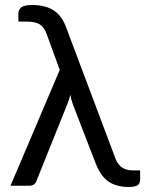

<svg xmlns="http://www.w3.org/2000/svg" viewBox="-20 -743 580 768"><path d="M495 5Q467.5 5 442.5 -2.8Q417.5 -10.5 397.2 -31.2Q377 -52 362.5 -90L271.5 -325.5Q264 -346.5 261.5 -364Q257 -345.5 249.5 -327L125.5 -18.5Q118 0 97.5 0H22L219 -463.5L168 -603Q158 -633 140.2 -644.8Q122.5 -656.5 89 -656.5H53.5V-689.5Q53.5 -703 64.5 -713Q76 -723 109.5 -723Q138.5 -723 164.2 -715.5Q190 -708 210.2 -689.2Q230.5 -670.5 243 -637.5L439 -116.5Q456 -61.5 510 -61.5H540.5V-25.5Q540.5 -8 529.5 -1.5Q518.5 5 495 5Z"/></svg>

Font: Verano Sans
Style: Regular
Weight: 400
Designer: Lukasz Dziedzic with Adam Twardoch and Botio Nikoltchev
Foundry: tyPoland Lukasz Dziedzic
Version: Version 3.001;December 28, 2019;FontCreator 12.0.0.2547 64-b